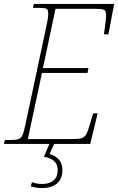

<svg xmlns="http://www.w3.org/2000/svg" viewBox="-38 -734 602 979"><path d="M544 -714 515 -559H492Q503 -636 503 -651Q503 -669 499.5 -676.5Q496 -684 484.5 -686.5Q473 -689 445 -689H245L181 -387H413L408 -362H176L104 -25H327Q363 -25 378 -29.5Q393 -34 402 -50Q411 -66 423 -109L437 -156H460L422 0H238L215 51Q246 61 263 80.5Q280 100 280 134Q280 178 252.5 201.5Q225 225 176 225Q145 225 119 216L125 195Q149 204 177 204Q214 204 235 186Q256 168 256 133Q256 104 239 88Q222 72 186 65L214 0H-18L-13 -20H9Q42 -20 55.5 -24.5Q69 -29 76 -43.5Q83 -58 91 -96L195 -584Q208 -641 208 -661Q208 -677 204.5 -683.5Q201 -690 190.5 -692Q180 -694 154 -694H130L135 -714Z"/></svg>

Font: Noto Serif NarrowThin
Style: Italic
Weight: 250
Width: 4
Italic angle: -12°
Designer: Monotype Design Team
Foundry: Monotype Imaging Inc.
Version: Version 1.001